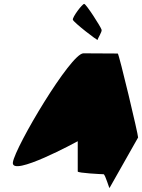

<svg xmlns="http://www.w3.org/2000/svg" viewBox="-20 -976 727 983"><path d="M46 -145C34 -65 378 -253 378 -253V-98C378 -90 501 -84 510 -84C519 -84 540 -6 541 -14L687 -272C689 -282 589 -702 583 -702C583 -702 472 -703 407 -703C342 -703 58 -225 46 -145ZM353 -875C356 -862 480 -766 480 -772C480 -780 504 -814 500 -824C497 -837 421 -956 411 -956C401 -956 350 -888 353 -875Z"/></svg>

Font: Ampere
Style: CndIta
Weight: 400
Version: Version 1